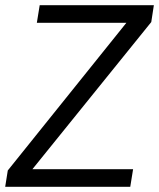

<svg xmlns="http://www.w3.org/2000/svg" viewBox="-41 -720 613 740"><path d="M-21 0 -11 -63 446 -632H101L112 -700H552L542 -635L84 -68H472L461 0Z"/></svg>

Font: Georama
Style: Italic
Weight: 400
Italic angle: -9°
Designer: Jean-Baptiste Levee
Foundry: Production Type
Version: Version 1.000